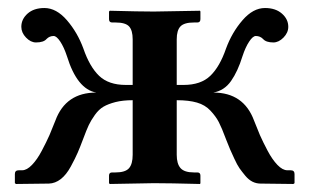

<svg xmlns="http://www.w3.org/2000/svg" viewBox="-20 -458 771 479"><path d="M420.9 -208V-71.8Q420.9 -49.3 430.4 -38.6Q439.9 -27.8 463.9 -27.8H472.2Q480 -27.8 480 -20V-1L479 1Q402.8 -1 363.8 -1L253.9 1L252 -1V-20Q252 -27.8 259.8 -27.8H268.1Q292.5 -27.8 301.8 -38.3Q311 -48.8 311 -71.8V-208Q286.6 -208 268.3 -203.4Q250 -198.7 238.3 -191.9Q226.6 -185.1 216.8 -171.4Q207 -157.7 201.4 -145.8Q195.8 -133.8 188 -112.8Q179.2 -89.4 173.8 -77.1Q168 -63.5 156.7 -42.7Q145.5 -22 131.6 -11.2Q117.7 -0.5 102.1 0L20 1L17.1 -1V-23.9Q17.1 -33.2 26.9 -33.2H35.2Q46.9 -33.2 59.8 -46.6Q72.8 -60.1 84.2 -81.8Q95.7 -103.5 103.5 -121.1Q110.8 -138.2 118.2 -157.2Q144 -227.1 220.2 -227.1Q172.4 -235.4 147 -317.9Q139.6 -340.3 130.4 -354.2Q121.1 -368.2 113.8 -368.2Q103.5 -368.2 96.2 -360.8Q88.9 -352.1 69.8 -352.1Q56.6 -352.1 44.9 -364.3Q33.2 -376.5 33.2 -391.1Q33.2 -410.2 48.8 -424.1Q64.5 -438 90.8 -438Q120.6 -438 147 -407.5Q173.3 -377 188 -336.9Q203.6 -291.5 227.3 -268.8Q251 -246.1 293.9 -246.1H311V-359.9Q311 -382.3 302 -392.1Q293 -401.9 268.1 -401.9H259.8Q252 -401.9 252 -410.2V-429.2L253.9 -431.2Q328.6 -429.2 363.8 -429.2L479 -431.2L480 -429.2V-410.2Q480 -401.9 472.2 -401.9H463.9Q439.5 -401.9 430.2 -392.1Q420.9 -382.3 420.9 -359.9V-246.1H438Q481 -246.1 504.6 -268.8Q528.3 -291.5 543.9 -336.9Q558.6 -377 585 -407.5Q611.3 -438 641.1 -438Q667.5 -438 683.3 -424.1Q699.2 -410.2 699.2 -391.1Q699.2 -376.5 687.3 -364.3Q675.3 -352.1 662.1 -352.1Q643.6 -352.1 636.2 -360.8Q628.9 -368.2 618.2 -368.2Q610.8 -368.2 601.6 -354.2Q592.3 -340.3 585 -317.9Q573.2 -279.8 556.4 -255.9Q539.6 -231.9 512.2 -227.1Q587.9 -227.1 613.8 -157.2Q621.1 -138.2 628.4 -121.1Q636.2 -103.5 647.7 -81.8Q659.2 -60.1 672.1 -46.6Q685.1 -33.2 696.8 -33.2H705.1Q714.8 -33.2 714.8 -23.9V-1L711.9 1L629.9 0Q619.6 0 610.1 -4.6Q600.6 -9.3 592 -19.5Q583.5 -29.8 577.6 -38.1Q571.8 -46.4 564.5 -62.3Q557.1 -78.1 554.2 -85Q551.3 -91.8 544.9 -107.9Q543.5 -111.3 543 -112.8Q533.2 -139.2 525.9 -153.3Q518.6 -167.5 505.1 -181.9Q491.7 -196.3 471.4 -202.1Q451.2 -208 420.9 -208Z"/></svg>

Font: Linux Libertine G
Style: Bold
Weight: 700
Designer: Philipp H. Poll
Foundry: Philipp H. Poll
Version: Version 5.0.3